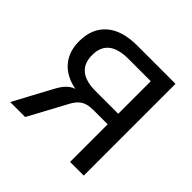

<svg xmlns="http://www.w3.org/2000/svg" viewBox="-176 -874 1043 1043"><g transform="rotate(45 345.0 -352.5)"><path d="M39 0 160 -225Q183 -267 210 -286.5Q237 -306 273 -307H298L295 -296Q225 -297 174.5 -321.5Q124 -346 97 -391Q70 -436 70 -498Q70 -597 132 -651Q194 -705 309 -705H604V0H499V-289H393Q364 -289 343 -283.5Q322 -278 305.5 -263.5Q289 -249 275 -224L154 0ZM325 -370H499V-620H326Q250 -620 211.5 -589Q173 -558 173 -496Q173 -433 211 -401.5Q249 -370 325 -370Z"/></g></svg>

Font: Nunito Sans 11pt SemiBold
Style: Regular
Weight: 600
Version: Version 3.101;gftools[0.9.27]